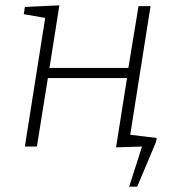

<svg xmlns="http://www.w3.org/2000/svg" viewBox="-20 -548 656 718"><path d="M543 -525 467 -44 566 -32 563 -16 493 150H463L511 0L414 3L455 -256H159L118 0H73L149 -481L69 -495L73 -522L202 -528L165 -294H460L498 -525Z"/></svg>

Font: Bitter Pro Light
Style: Italic
Weight: 300
Italic angle: -9°
Designer: Sol Matas, and Bitter project Authors
Foundry: Sol Matas
Version: Version 1.010